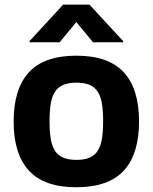

<svg xmlns="http://www.w3.org/2000/svg" viewBox="-20 -791 654 822"><path d="M38.4 -270.6Q38.4 -410.9 103.9 -481.7Q169.4 -552.6 306.8 -552.6Q444.2 -552.6 509.8 -481.7Q575.3 -410.9 575.3 -270.6Q575.3 -131.4 509.8 -60.4Q444.2 10.7 306.8 10.7Q169.4 10.7 103.9 -60.4Q38.4 -131.4 38.4 -270.6ZM307.5 -106.5Q342.3 -106.5 364.5 -116.5Q386.7 -126.4 399.3 -146.8Q411.9 -167.3 416.7 -198.3Q421.5 -229.4 421.5 -271.7Q421.5 -313.9 416.7 -345.2Q411.9 -376.4 399.3 -396.8Q386.7 -417.3 364.5 -427.2Q342.3 -437.1 307.5 -437.1Q272.4 -437.1 249.8 -427.2Q227.3 -417.3 214.5 -396.8Q201.7 -376.4 196.9 -345.2Q192.1 -313.9 192.1 -271.7Q192.1 -229.4 196.9 -198.3Q201.7 -167.3 214.5 -146.8Q227.3 -126.4 249.8 -116.5Q272.4 -106.5 307.5 -106.5ZM106.5 -610.1V-615.1L250.4 -771.3H362.9L507.1 -615.1V-610.1H378.2L306.8 -696.7L235.4 -610.1Z"/></svg>

Font: Cannonade
Style: Bold
Weight: 700
Designer: Rasmus Andersson
Foundry: rsms
Version: Version 3.012;git-f93a4a705